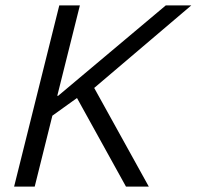

<svg xmlns="http://www.w3.org/2000/svg" viewBox="-20 -695 732 715"><path d="M32.5 0 200.8 -675H277.5L193.3 -338.3H196.7L597.5 -675H692.5L330.8 -367.5L534.2 0H449.2L266.7 -330L175 -264.2L109.2 0Z"/></svg>

Font: Funnel Sans Light Light
Style: Italic
Weight: 300
Italic angle: -14.036°
Version: Version 1.000